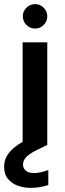

<svg xmlns="http://www.w3.org/2000/svg" viewBox="-44 -705 317 934"><path d="M66 0V-499H186V0ZM127 -566Q102 -566 84.5 -583.5Q67 -601 67 -626Q67 -650 84.5 -667.5Q102 -685 127 -685Q151 -685 168.5 -667.5Q186 -650 186 -626Q186 -601 168.5 -583.5Q151 -566 127 -566ZM106 209Q72 209 42 198Q12 187 -6 164.5Q-24 142 -24 106Q-24 79 -11.5 55.5Q1 32 30.5 8.5Q60 -15 111 -37L159 -57L186 0L133 26Q97 44 82.5 60.5Q68 77 68 95Q68 115 82.5 126Q97 137 121 137Q136 137 154.5 133Q173 129 191 122V195Q173 201 151 205Q129 209 106 209Z"/></svg>

Font: DM Sans 20pt SemiBold
Style: Regular
Weight: 600
Version: Version 4.004;gftools[0.9.30]